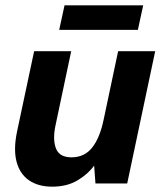

<svg xmlns="http://www.w3.org/2000/svg" viewBox="-20 -688 607 720"><path d="M176 12Q123 12 88.5 -12Q54 -36 42 -82Q30 -128 44 -195L108 -496H247L188 -217Q177 -164 190 -131Q203 -98 248 -98Q297 -98 326 -135Q355 -172 369 -241L423 -496H562L457 0H338L333 -67Q310 -35 270.5 -11.5Q231 12 176 12ZM202 -576 222 -668H517L497 -576Z"/></svg>

Font: Atkinson Hyperlegible Next
Style: Bold Italic
Weight: 700
Italic angle: -12°
Designer: Elliott Scott, Megan Eiswerth, Linus Boman, Theodore Petrosky, Letters from Sweden
Foundry: Applied Design Works, Letters from Sweden
Version: Version 2.001